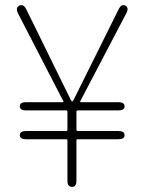

<svg xmlns="http://www.w3.org/2000/svg" viewBox="-20 -726 561 746"><path d="M260 0Q242 0 242 -24V-180Q242 -185 237 -185H81Q57 -185 57 -201Q57 -217 81 -217H237Q242 -217 242 -222V-292Q242 -297 237 -297H81Q57 -297 57 -313Q57 -329 81 -329H223Q228 -329 226 -333L50 -674Q39 -696 55 -704Q71 -712 82 -690L255 -338Q258 -332 260.5 -332Q263 -332 266 -338L441 -690Q452 -712 467 -704Q482 -696 471 -675L292 -333Q290 -329 295 -329H440Q464 -329 464 -313Q464 -297 440 -297H282Q277 -297 277 -292V-222Q277 -217 282 -217H440Q464 -217 464 -201Q464 -185 440 -185H282Q277 -185 277 -180V-24Q277 0 260 0Z"/></svg>

Font: Resource Han Rounded KR ExtraLight
Style: Regular
Weight: 250
Designer: Cyano Hao (round all glyphs); Ryoko NISHIZUKA 西塚涼子 (kana, bopomofo & ideographs); Paul D. Hunt (Latin, Greek & Cyrillic)
Foundry: Cyano Hao
Version: 0.990